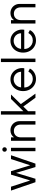

<svg xmlns="http://www.w3.org/2000/svg" viewBox="1680 -2477 809 4209"><g transform="rotate(-90 2084.5 -372.5)"><path d="M11 -536H96L233 -115L361 -536H436L565 -115L702 -536H786L602 0H527L399 -424L270 0H195Z M874 -536H949V0H874ZM912 -726Q933 -726 947 -712Q961 -698 961 -677Q961 -656 947 -642Q933 -628 912 -628Q891 -628 877 -642Q863 -656 863 -677Q863 -698 877 -712Q891 -726 912 -726Z M1103 -536H1178V-470Q1202 -507 1242.5 -527.5Q1283 -548 1332 -548Q1388 -548 1434 -522Q1480 -496 1506.5 -450Q1533 -404 1533 -348V0H1458V-319Q1458 -391 1420 -432Q1382 -473 1319 -473Q1256 -473 1217 -431.5Q1178 -390 1178 -319V0H1103Z M1676 -757H1751V-264L2020 -536H2117L1907 -321L2136 0H2046L1853 -266L1751 -161V0H1676Z M2192 -270Q2192 -349 2225.5 -412.5Q2259 -476 2318 -512Q2377 -548 2450 -548Q2524 -548 2580 -512Q2636 -476 2666.5 -417Q2697 -358 2697 -293Q2697 -268 2693 -245H2271Q2272 -189 2298.5 -146.5Q2325 -104 2367.5 -81Q2410 -58 2458 -58Q2563 -58 2622 -156L2686 -122Q2660 -65 2598.5 -26.5Q2537 12 2458 12Q2384 12 2323 -24.5Q2262 -61 2227 -125.5Q2192 -190 2192 -270ZM2616 -315Q2616 -361 2593.5 -398.5Q2571 -436 2533 -457Q2495 -478 2450 -478Q2406 -478 2367.5 -458Q2329 -438 2303.5 -401Q2278 -364 2273 -315Z M2829 -757H2904V0H2829Z M3036 -270Q3036 -349 3069.5 -412.5Q3103 -476 3162 -512Q3221 -548 3294 -548Q3368 -548 3424 -512Q3480 -476 3510.5 -417Q3541 -358 3541 -293Q3541 -268 3537 -245H3115Q3116 -189 3142.5 -146.5Q3169 -104 3211.5 -81Q3254 -58 3302 -58Q3407 -58 3466 -156L3530 -122Q3504 -65 3442.5 -26.5Q3381 12 3302 12Q3228 12 3167 -24.5Q3106 -61 3071 -125.5Q3036 -190 3036 -270ZM3460 -315Q3460 -361 3437.5 -398.5Q3415 -436 3377 -457Q3339 -478 3294 -478Q3250 -478 3211.5 -458Q3173 -438 3147.5 -401Q3122 -364 3117 -315Z M3673 -536H3748V-470Q3772 -507 3812.5 -527.5Q3853 -548 3902 -548Q3958 -548 4004 -522Q4050 -496 4076.5 -450Q4103 -404 4103 -348V0H4028V-319Q4028 -391 3990 -432Q3952 -473 3889 -473Q3826 -473 3787 -431.5Q3748 -390 3748 -319V0H3673Z"/></g></svg>

Font: Eudoxus Sans
Style: Regular
Weight: 400
Designer: Stijn de Vries
Foundry: tokotype
Version: Version 2.005